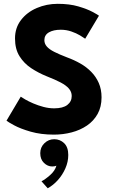

<svg xmlns="http://www.w3.org/2000/svg" viewBox="-20 -692 600 1004"><path d="M282 -672Q343.5 -672 389.5 -658.5Q435.5 -645 463.5 -630Q491.5 -615 497.5 -610L425.5 -489.5Q417.5 -495.5 398.2 -507Q379 -518.5 352.8 -527.5Q326.5 -536.5 298 -536.5Q259.5 -536.5 235.8 -522.8Q212 -509 212 -482Q212 -463.5 224.8 -448.8Q237.5 -434 263.8 -420.8Q290 -407.5 330.5 -392Q367.5 -378.5 400 -360Q432.5 -341.5 457.2 -316.2Q482 -291 496.5 -258Q511 -225 511 -183Q511 -133 490.5 -96.2Q470 -59.5 434.8 -35.5Q399.5 -11.5 354.8 0.2Q310 12 262 12Q194 12 140.2 -3.5Q86.5 -19 53.5 -37Q20.5 -55 14 -61L88.5 -186.5Q94.5 -182 111.8 -172Q129 -162 154 -151.2Q179 -140.5 207.2 -133Q235.5 -125.5 263 -125.5Q309 -125.5 332 -143.2Q355 -161 355 -190Q355 -211.5 340.5 -228.5Q326 -245.5 297 -260.8Q268 -276 224.5 -293Q181 -310.5 143.2 -335.5Q105.5 -360.5 82 -398Q58.5 -435.5 58.5 -491Q58.5 -546.5 89.8 -587.2Q121 -628 172.2 -650Q223.5 -672 282 -672ZM229.5 292.5 197 256Q217.5 245.5 242.5 223.2Q267.5 201 275 174.5Q267 178.5 253 178.5Q229 178.5 209.8 159.8Q190.5 141 190.5 109Q190.5 78 212.2 57Q234 36 263.5 36Q294 36 315.5 56.8Q337 77.5 337 118.5Q337 154 322 188.2Q307 222.5 282.5 249.8Q258 277 229.5 292.5Z"/></svg>

Font: League Spartan Thin
Style: Bold
Weight: 700
Version: Version 2.002